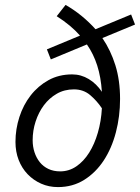

<svg xmlns="http://www.w3.org/2000/svg" viewBox="-20 -750 570 782"><path d="M225 -52Q261 -52 291 -72.5Q321 -93 343 -128Q365 -163 378.5 -209.5Q392 -256 395 -309Q375 -339 347.5 -362.5Q320 -386 281 -386Q242 -386 211 -368Q180 -350 158.5 -321Q137 -292 125 -255Q113 -218 113 -179Q113 -153 120.5 -130Q128 -107 142 -89.5Q156 -72 177 -62Q198 -52 225 -52ZM397 -595Q431 -545 450 -484Q469 -423 469 -347Q469 -276 452 -211Q435 -146 402.5 -96.5Q370 -47 323 -17.5Q276 12 216 12Q179 12 147.5 -2Q116 -16 92.5 -40.5Q69 -65 56 -98.5Q43 -132 43 -172Q43 -224 59 -273.5Q75 -323 105 -361.5Q135 -400 177.5 -423.5Q220 -447 274 -447Q310 -447 341.5 -428Q373 -409 395 -376Q391 -436 376 -483Q361 -530 334 -569L187 -508L171 -549L306 -605Q269 -647 211 -684L247 -730Q282 -710 312.5 -685Q343 -660 369 -631L514 -691L530 -650Z"/></svg>

Font: mr_Source Sans Pro
Style: Italic
Weight: 400
Italic angle: -11°
Designer: Paul D. Hunt
Foundry: Adobe Systems Incorporated
Version: Version 1.036;July 10, 2024;FontCreator 11.5.0.2430 64-bit